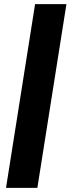

<svg xmlns="http://www.w3.org/2000/svg" viewBox="-20 -725 342 925"><path d="M9 180 149 -705H300L160 180Z"/></svg>

Font: Nunito Sans 12pt ExtraLight ExtraBold
Style: Italic
Weight: 800
Italic angle: -9°
Version: Version 3.101;gftools[0.9.27]